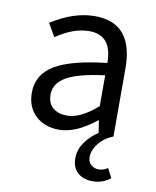

<svg xmlns="http://www.w3.org/2000/svg" viewBox="-80 -560 673 829"><g transform="rotate(10 256.0 -146.0)"><path d="M58 -126Q58 -205 129.5 -248Q201 -291 357 -308Q357 -430 257 -430Q188 -430 112 -378L79 -435Q177 -498 270 -498Q438 -498 438 -298V0Q398 16 375 45.5Q352 75 352 105Q352 127 366 139Q380 151 399 151Q420 151 439 138L460 179Q426 206 382 206Q342 206 317 184Q292 162 292 121Q292 83 315.5 50Q339 17 372 -4L364 -58H362Q275 12 201 12Q138 12 98 -25Q58 -62 58 -126ZM139 -132Q139 -93 162.5 -73.5Q186 -54 224 -54Q284 -54 357 -119V-254Q239 -239 189 -209.5Q139 -180 139 -132Z"/></g></svg>

Font: RibengUni
Style: Regular
Weight: 400
Designer: (1) Dr. Andrew Glass (Senior Program Manager at Microsoft Corporation)
(2) Bivuti Chakma (Chakma Font Designer & Keyboar
Foundry: Bivuti Chakma
Version: Version 2.2022; Updated on: 03 June 2022; Friday